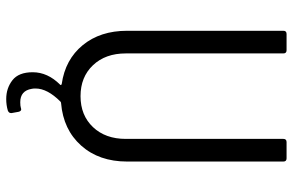

<svg xmlns="http://www.w3.org/2000/svg" viewBox="-178 -562 919 602"><g transform="rotate(90 281.0 -260.5)"><path d="M425 -700H476Q486 -700 486 -690V-200Q486 -112 436 -56Q386 0 303 7Q300 7 298 9Q257 50 257 87Q257 95 258 99Q264 135 300 135Q312 135 318 133L322 132Q328 132 330 140L334 162V164Q334 171 326 174Q309 179 290 179Q256 179 231 159.5Q206 140 206 96Q206 49 245 10Q248 7 243 5Q166 -6 121 -61Q76 -116 76 -200V-690Q76 -700 86 -700H137Q147 -700 147 -690V-196Q147 -132 184 -93Q221 -54 281 -54Q341 -54 378 -93Q415 -132 415 -196V-690Q415 -700 425 -700Z"/></g></svg>

Font: Barlow Semi Condensed
Style: Regular
Weight: 400
Width: 4
Designer: Jeremy Tribby
Foundry: Tribby Type
Version: Version 1.408;December 10, 2018;FontCreator 11.5.0.2430 64-b